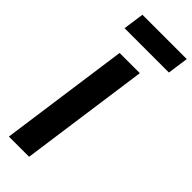

<svg xmlns="http://www.w3.org/2000/svg" viewBox="-314 -1010 1041 1041"><g transform="rotate(45 206.5 -489.5)"><path d="M28 0 132 -745H287L183 0ZM56 -859 73 -979H413L396 -859Z"/></g></svg>

Font: Plus Jakarta Sans ExtraBold
Style: Italic
Weight: 800
Italic angle: -8°
Designer: Gumpita Rahayu
Foundry: Tokotype
Version: Version 2.071; ttfautohint (v1.8.4.7-5d5b);gftools[0.9.29]